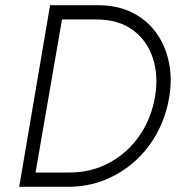

<svg xmlns="http://www.w3.org/2000/svg" viewBox="-20 -720 682 740"><path d="M117 -55 219 -645H350Q436 -645 491 -605Q546 -565 568.5 -498Q591 -431 578 -350Q564 -265 518.5 -198.5Q473 -132 403 -93.5Q333 -55 246 -55ZM83 0H108H241Q318 0 384 -26.5Q450 -53 502 -100.5Q554 -148 587.5 -211.5Q621 -275 633 -350Q644 -421 630 -484.5Q616 -548 580 -596.5Q544 -645 487.5 -672.5Q431 -700 356 -700H228H202H173L54 0Z"/></svg>

Font: Jost* 300 Light Italic
Style: Italic
Weight: 300
Italic angle: -10°
Version: Version 3.200; ttfautohint (v0.97) -l 8 -r 50 -G 200 -x 14 -